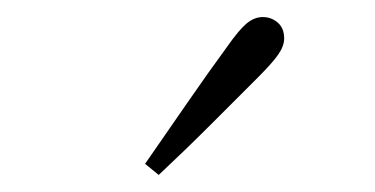

<svg xmlns="http://www.w3.org/2000/svg" viewBox="-20 -766 440 225"><path d="M150 -574Q175 -610 199.5 -645.5Q224 -681 246 -711Q260 -731 269 -738.5Q278 -746 288 -746Q298 -746 305.5 -739.5Q313 -733 313 -721Q313 -712 306 -702Q299 -692 282 -675Q257 -650 227.5 -620.5Q198 -591 166 -561Z"/></svg>

Font: Source Serif Pro Light
Style: Regular
Weight: 300
Designer: Frank Grießhammer
Foundry: Adobe Systems Incorporated
Version: Version 3.001;hotconv 1.0.111;makeotfexe 2.5.65597